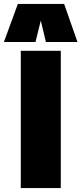

<svg xmlns="http://www.w3.org/2000/svg" viewBox="-73 -959 415 979"><path d="M33 0V-700H237V0ZM-53 -745 18 -939H254L322 -745H161L135 -854L108 -745Z"/></svg>

Font: Georama SemiCondensed Black
Style: Regular
Weight: 900
Width: 4
Designer: Jean-Baptiste Levee
Foundry: Production Type
Version: Version 1.001